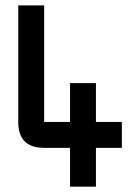

<svg xmlns="http://www.w3.org/2000/svg" viewBox="-20 -704 528 724"><path d="M48.8 -683.6H146.5V-244.1H244.1V-390.6H341.8V-244.1H439.5V-146.5H341.8V0H244.1V-146.5H146.5Q48.8 -146.5 48.8 -244.1Z"/></svg>

Font: BabelStone Runic Beorhtnoth
Style: Regular
Weight: 400
Designer: Andrew West
Foundry: BabelStone
Version: Version 7.004;November 9, 2023